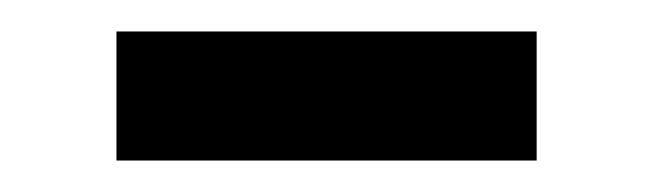

<svg xmlns="http://www.w3.org/2000/svg" viewBox="-20 -349 415 122"><path d="M54 -247V-329H321V-247Z"/></svg>

Font: Literata 7pt
Style: Regular
Weight: 400
Designer: Latin by Veronika Burian and Jose Scaglione. Greek by Irene Vlachou. Cyrillic by Vera Evstafieva.
Foundry: TypeTogether
Version: Version 3.002